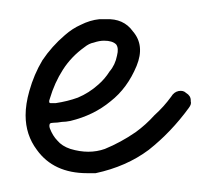

<svg xmlns="http://www.w3.org/2000/svg" viewBox="-20 -193 220 201"><path d="M10.7 -97.7Q15.6 -115.2 24.4 -129.9Q34.2 -144.5 47.9 -156.2Q55.7 -163.1 64.5 -167Q74.2 -171.9 84 -172.9Q87.9 -172.9 90.8 -172.9Q109.4 -173.8 119.1 -160.2Q131.8 -145.5 123 -124Q113.3 -100.6 95.7 -86.9Q78.1 -72.3 53.7 -66.4Q48.8 -65.4 44.9 -65.4Q40 -64.5 36.1 -64.5Q33.2 -64.5 32.2 -63.5Q31.2 -61.5 32.2 -58.6Q35.2 -50.8 40 -45.9Q44.9 -40 53.7 -37.1Q73.2 -31.2 89.8 -37.1Q106.4 -43.9 122.1 -54.7Q132.8 -62.5 141.6 -72.3Q151.4 -81.1 159.2 -91.8Q162.1 -96.7 167 -97.7Q171.9 -98.6 174.8 -95.7Q179.7 -92.8 179.7 -87.9Q179.7 -87.9 179.7 -86.9Q180.7 -84 177.7 -80.1Q159.2 -54.7 135.7 -36.1Q112.3 -18.6 80.1 -11.7Q79.1 -11.7 78.1 -11.7Q77.1 -11.7 76.2 -11.7Q76.2 -11.7 75.2 -11.7Q74.2 -11.7 74.2 -11.7Q73.2 -11.7 71.3 -11.7Q36.1 -11.7 18.6 -36.1Q6.8 -51.8 6.8 -72.3Q6.8 -84 10.7 -97.7ZM68.4 -143.6Q54.7 -133.8 45.9 -120.1Q37.1 -106.4 32.2 -89.8Q30.3 -85 33.2 -85Q36.1 -85 38.1 -85Q50.8 -86.9 61.5 -90.8Q73.2 -95.7 83 -104.5Q89.8 -110.4 94.7 -118.2Q100.6 -125 102.5 -134.8Q104.5 -142.6 101.6 -146.5Q97.7 -150.4 88.9 -150.4Q84 -150.4 78.1 -148.4Q73.2 -147.5 68.4 -143.6Z"/></svg>

Font: Chain Script-Pehr4
Style: Regular
Weight: 400
Designer: Pehr
Version: Version 1.0